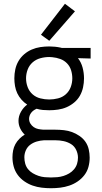

<svg xmlns="http://www.w3.org/2000/svg" viewBox="-20 -784 540 1017"><path d="M250 213Q275 213 299.5 210Q324 207 347.5 199Q371 191 391.5 177Q412 163 427 143.5Q442 124 448.5 100Q455 76 455 51Q455 29 450 7Q445 -15 432.5 -33Q420 -51 401 -64Q382 -77 361.5 -84.5Q341 -92 318.5 -94.5Q296 -97 274 -97H226Q223 -97 220.5 -97Q218 -97 215 -97Q214 -97 212.5 -97Q211 -97 210 -97Q196 -98 183 -100.5Q170 -103 159 -110.5Q148 -118 141 -129.5Q134 -141 134 -155Q134 -163 137 -171.5Q140 -180 145.5 -187Q151 -194 158 -199Q165 -204 174 -208Q190 -203 207 -201.5Q224 -200 241 -200Q264 -200 288 -203.5Q312 -207 333.5 -216.5Q355 -226 373.5 -241.5Q392 -257 403.5 -277.5Q415 -298 420 -321.5Q425 -345 425 -369Q425 -398 417.5 -426Q410 -454 393 -476L460 -474V-530H308L300 -532Q286 -535 271 -536.5Q256 -538 241 -538Q217 -538 193.5 -534.5Q170 -531 148 -521.5Q126 -512 108 -496.5Q90 -481 78 -460.5Q66 -440 61 -416.5Q56 -393 56 -369Q56 -349 59.5 -328.5Q63 -308 71.5 -290Q80 -272 93.5 -256.5Q107 -241 124 -230Q104 -215 91 -192Q78 -169 78 -144Q78 -123 87 -104Q96 -85 111 -71Q96 -62 83 -49Q70 -36 61.5 -20.5Q53 -5 49.5 13Q46 31 46 49Q46 74 52.5 98Q59 122 73.5 142Q88 162 109 176.5Q130 191 153 199Q176 207 200.5 210Q225 213 250 213ZM250 156Q234 156 217 154.5Q200 153 184 147.5Q168 142 153.5 133.5Q139 125 128.5 112Q118 99 113.5 82.5Q109 66 109 49Q109 30 117 12Q125 -6 140.5 -17.5Q156 -29 175 -34.5Q194 -40 213 -41Q216 -41 219.5 -41Q223 -41 226 -41H274Q296 -41 317 -36.5Q338 -32 356 -21Q374 -10 383.5 10Q393 30 393 51Q393 68 388 84Q383 100 372 113Q361 126 346.5 134.5Q332 143 316 148Q300 153 283.5 154.5Q267 156 250 156ZM241 -257Q217 -257 193.5 -263Q170 -269 152.5 -284.5Q135 -300 126.5 -322.5Q118 -345 118 -369Q118 -393 126.5 -415.5Q135 -438 152.5 -453.5Q170 -469 193.5 -475.5Q217 -482 241 -482L257 -481Q279 -479 299.5 -471.5Q320 -464 335 -448.5Q350 -433 356.5 -412Q363 -391 363 -369Q363 -345 354.5 -322.5Q346 -300 328.5 -284.5Q311 -269 287.5 -263Q264 -257 241 -257ZM241 -568 377 -724 324 -764 197 -600Z"/></svg>

Font: Iosevka SS09 Light
Style: Regular
Weight: 300
Monospace: yes
Designer: Belleve Invis
Foundry: Belleve Invis
Version: Version 5.2.1; ttfautohint (v1.8.3)